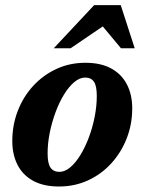

<svg xmlns="http://www.w3.org/2000/svg" viewBox="-20 -700 552 734"><path d="M306.5 -460Q365.5 -460 405.2 -438.2Q445 -416.5 465.2 -377.2Q485.5 -338 485.5 -286Q485.5 -224.5 464.2 -170.5Q443 -116.5 405.2 -75.2Q367.5 -34 316.5 -10.5Q265.5 13 205.5 13Q146.5 13 106.8 -8.8Q67 -30.5 47 -69.8Q27 -109 27 -161Q27 -222 48 -276.2Q69 -330.5 107 -371.8Q145 -413 195.8 -436.5Q246.5 -460 306.5 -460ZM207 -43Q228 -43 248.8 -60.5Q269.5 -78 287.8 -108Q306 -138 320 -175.5Q334 -213 342 -253.8Q350 -294.5 350 -333.5Q350 -372 339 -387.8Q328 -403.5 305.5 -403.5Q284.5 -403.5 263.8 -386Q243 -368.5 224.8 -338.8Q206.5 -309 192.5 -271.2Q178.5 -233.5 170.2 -192.8Q162 -152 162 -113.5Q162 -75 173.2 -59Q184.5 -43 207 -43ZM185.5 -515.5 340 -680.5H441.5L495 -515.5H442.5L357.5 -617.5H400L250 -515.5Z"/></svg>

Font: Newsreader 16pt 16pt
Style: Bold Italic
Weight: 700
Italic angle: -17°
Version: Version 1.003